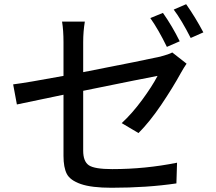

<svg xmlns="http://www.w3.org/2000/svg" viewBox="-20 -844 1017 905"><path d="M748 -783.2Q792 -720.7 827.1 -649.4L766.6 -623Q726.6 -705.1 688.5 -758.8ZM42 -446.3Q105.5 -454.1 279.3 -486.3V-645.5Q279.3 -701.2 272.5 -742.2H379.9Q372.1 -695.3 372.1 -645.5V-503.9Q671.9 -562.5 735.4 -577.1Q776.4 -587.9 792 -596.7L859.4 -543.9Q846.7 -525.4 833 -501Q793.9 -429.7 739.7 -349.6Q685.5 -269.5 632.8 -216.8L553.7 -263.7Q602.5 -308.6 649.9 -373Q697.3 -437.5 722.7 -486.3Q673.8 -477.5 372.1 -416V-133.8Q372.1 -83 398.9 -64.9Q425.8 -46.9 508.8 -46.9Q665 -46.9 814.5 -77.1L811.5 20.5Q672.9 41 505.9 41Q411.1 41 360.8 23.4Q310.5 5.9 294.9 -24.4Q279.3 -54.7 279.3 -109.4V-397.5Q127.9 -366.2 59.6 -351.6ZM798.8 -798.8 857.4 -824.2Q901.4 -761.7 938.5 -691.4L878.9 -665Q835 -751 798.8 -798.8Z"/></svg>

Font: Min Sans Medium
Style: Regular
Weight: 500
Designer: Jinseong-Kim, NotoSansCJK, Nunito
Foundry: Jinseong-Kim
Version: Version 1.400;Glyphs 3.1.2 (3151)